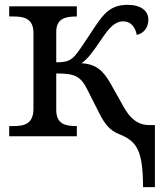

<svg xmlns="http://www.w3.org/2000/svg" viewBox="-20 -562 682 792"><path d="M570 210H619V-46H596C548 -46 516 -74 489 -123L438 -214C407 -269 378 -298 316 -301C342 -319 361 -345 397 -398C431 -449 455 -474 488 -474C521 -474 539 -448 544 -418C569 -423 592 -444 592 -481C592 -517 562 -542 506 -542C429 -542 402 -498 356 -428C322 -377 300 -342 283 -326C267 -311 251 -305 212 -305V-431C212 -486 251 -494 294 -494H297V-536H18V-494H36C80 -494 118 -485 118 -426V-114C118 -51 81 -42 36 -42H18V0H297V-42H294C250 -42 212 -50 212 -109V-259C288 -259 312 -249 341 -191L390 -94C413 -49 433 -24 471 -9C542 20 570 54 570 210Z"/></svg>

Font: Noto Serif Thai
Style: Regular
Weight: 400
Designer: Monotype Design Team
Foundry: Monotype Imaging Inc.
Version: Version 1.901